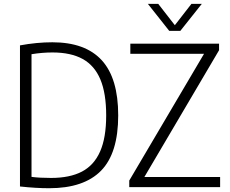

<svg xmlns="http://www.w3.org/2000/svg" viewBox="-20 -965 1184 990"><path d="M83 -3.5V-731Q169.5 -747 250 -747Q420 -747 504.8 -654.2Q589.5 -561.5 589.5 -370Q589.5 -175 501 -84.8Q412.5 5.5 233.5 5.5Q164.5 5.5 83 -3.5ZM527.5 -370Q527.5 -484 497.5 -555.5Q467.5 -627 406.5 -660.8Q345.5 -694.5 250.5 -694.5Q198 -694.5 142.5 -685.5V-53Q183.5 -47.5 243 -47.5Q340 -47.5 402.5 -80.2Q465 -113 496.2 -184Q527.5 -255 527.5 -370ZM724.5 -52.5H1115V0H646.5V-34L1032 -687.5H652V-740H1109.5V-706ZM967 -945H1020.5L910 -806H852.5L742.5 -945H796L881.5 -835Z"/></svg>

Font: Encode Sans Semi Condensed Light
Style: Regular
Weight: 300
Width: 4
Designer: Multiple Designers
Foundry: Impallari Type
Version: Version 2.000